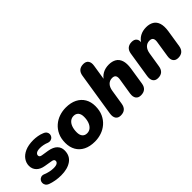

<svg xmlns="http://www.w3.org/2000/svg" viewBox="54 -1453 2203 2203"><g transform="rotate(-45 1155.0 -351.5)"><path d="M229 11Q183 11 139 3Q95 -5 63 -17Q36 -27 24.5 -45Q13 -63 14 -83Q15 -103 26 -118Q37 -133 56.5 -139.5Q76 -146 101 -136Q132 -123 165 -116Q198 -109 228 -109Q267 -109 285 -121Q303 -133 303 -151Q303 -165 293.5 -172.5Q284 -180 262 -183L173 -198Q111 -208 77.5 -242.5Q44 -277 44 -328Q44 -374 71.5 -414Q99 -454 153.5 -478.5Q208 -503 290 -503Q320 -503 356.5 -497Q393 -491 423 -478Q450 -468 461.5 -450.5Q473 -433 471.5 -414Q470 -395 459 -380.5Q448 -366 428 -360Q408 -354 383 -363Q360 -373 332.5 -378.5Q305 -384 280 -384Q239 -384 220 -371.5Q201 -359 201 -339Q201 -328 208.5 -320Q216 -312 234 -309L323 -295Q392 -283 426 -249Q460 -215 460 -164Q460 -78 397 -33.5Q334 11 229 11Z M778 11Q697 11 640.5 -17.5Q584 -46 554.5 -98Q525 -150 525 -219Q525 -290 549.5 -343Q574 -396 615.5 -432Q657 -468 709 -485.5Q761 -503 816 -503Q896 -503 952.5 -474.5Q1009 -446 1039 -394.5Q1069 -343 1069 -274Q1069 -202 1044.5 -149Q1020 -96 978.5 -60Q937 -24 885 -6.5Q833 11 778 11ZM781 -120Q815 -120 839.5 -140.5Q864 -161 877 -197Q890 -233 890 -279Q890 -324 869.5 -348Q849 -372 812 -372Q779 -372 754.5 -352Q730 -332 717 -296Q704 -260 704 -213Q704 -168 724.5 -144Q745 -120 781 -120Z M1199 9Q1157 9 1138 -18.5Q1119 -46 1126 -95L1210 -626Q1217 -670 1242.5 -692Q1268 -714 1312 -714Q1354 -714 1373.5 -687Q1393 -660 1385 -611L1353 -407H1342Q1368 -454 1412 -478.5Q1456 -503 1514 -503Q1567 -503 1604.5 -481Q1642 -459 1657.5 -412Q1673 -365 1662 -291L1629 -79Q1622 -35 1596 -13Q1570 9 1526 9Q1484 9 1464.5 -18.5Q1445 -46 1452 -94L1483 -288Q1490 -327 1478 -347Q1466 -367 1432 -367Q1391 -367 1364.5 -339.5Q1338 -312 1330 -262L1301 -79Q1287 9 1199 9Z M1805 8Q1763 8 1744 -19.5Q1725 -47 1732 -96L1782 -413Q1789 -457 1815 -479Q1841 -501 1884 -501Q1924 -501 1944 -477Q1964 -453 1955 -406L1948 -366V-407Q1974 -454 2018 -478.5Q2062 -503 2120 -503Q2173 -503 2210.5 -481Q2248 -459 2263.5 -412Q2279 -365 2268 -291L2235 -81Q2228 -37 2202 -14.5Q2176 8 2132 8Q2090 8 2070.5 -19.5Q2051 -47 2059 -96L2089 -288Q2096 -327 2084 -347Q2072 -367 2038 -367Q1997 -367 1970.5 -339.5Q1944 -312 1936 -262L1907 -81Q1893 8 1805 8Z"/></g></svg>

Font: Nunito ExtraLight Black
Style: Italic
Weight: 900
Italic angle: -9°
Version: Version 3.602